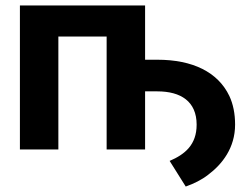

<svg xmlns="http://www.w3.org/2000/svg" viewBox="-20 -548 905 704"><path d="M701 -91C701 -17 658 18 602 42L661 136C692 125 720 111 743 93C795 54 842 -6 842 -91C842 -131 835 -166 821 -196C779 -284 686 -329 557 -329H512V-528H53V0H194V-414H371V0H512V-213H557C643 -213 701 -176 701 -91Z"/></svg>

Font: Asimov
Style: Regular
Weight: 500
Designer: Google
Version: Version 2.000980; 2014